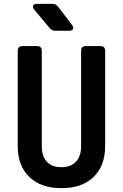

<svg xmlns="http://www.w3.org/2000/svg" viewBox="-20 -970 640 1000"><path d="M300 10Q192.7 10 132.6 -48.5Q72.4 -107.1 72.4 -208.2V-705.3Q72.4 -730 97.1 -730H172.9Q197.6 -730 197.6 -705.3V-208.8Q197.6 -157 223.5 -128.1Q249.5 -99.3 300 -99.3Q349.5 -99.3 376 -128.1Q402.4 -157 402.4 -208.8V-705.3Q402.4 -730 427.1 -730H502.9Q527.6 -730 527.6 -705.3V-208.2Q527.6 -107.3 467.6 -48.6Q407.7 10 300 10ZM268 -810Q249.4 -810 238.1 -824.3L158.5 -919.7Q148.8 -932.5 152.9 -941.2Q157 -950 172.9 -950H252.8Q271.3 -950 282.6 -935.1L355.3 -839.9Q365 -827.5 360.4 -818.8Q355.7 -810 340.4 -810Z"/></svg>

Font: Pitagon Sans Mono
Style: Regular
Weight: 400
Monospace: yes
Designer: Travis Tran
Foundry: Pitagon
Version: Version 1.001;gftools[0.9.26]